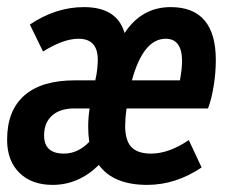

<svg xmlns="http://www.w3.org/2000/svg" viewBox="-33 -508 633 540"><path d="M115 12Q56 12 21.5 -22Q-13 -56 -13 -115Q-13 -197 35.5 -239.5Q84 -282 177 -282H235Q239 -299 240.5 -314.5Q242 -330 242 -340Q242 -399 188 -399Q145 -399 88 -363L51 -439Q124 -488 203 -488Q296 -488 317 -416H318Q366 -488 447 -488Q574 -488 574 -339Q574 -304 568 -266.5Q562 -229 552 -203H323Q321 -189 320 -176Q319 -163 319 -154Q319 -113 336.5 -94.5Q354 -76 392 -76Q442 -76 498 -114L534 -37Q461 12 381 12Q286 12 245 -44Q188 12 115 12ZM338 -282H473Q479 -314 479 -336Q479 -399 433 -399Q370 -399 338 -282ZM147 -76Q186 -76 218 -109Q215 -130 215 -152Q215 -164 216 -177Q217 -190 219 -203H176Q136 -203 113.5 -183Q91 -163 91 -127Q91 -76 147 -76Z"/></svg>

Font: Sometype Mono
Style: Bold Italic
Weight: 700
Italic angle: -12°
Monospace: yes
Designer: Ryoichi Tsunekawa
Foundry: Dharma Type
Version: Version 1.000; ttfautohint (v1.8.3)